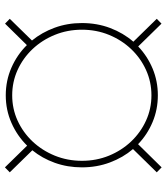

<svg xmlns="http://www.w3.org/2000/svg" viewBox="31 -689 671 773"><g transform="rotate(90 366.5 -302.5)"><path d="M72.8 -296.9Q72.8 -357.9 92.8 -410.6Q112.8 -463.4 147.9 -503.9L55.7 -598.1L75.2 -617.2L167 -523.4Q206.1 -560.5 256.3 -581.5Q306.6 -602.5 363.8 -602.5Q420.9 -602.5 471.4 -581.3Q522 -560.1 560.5 -522.9L653.8 -617.7L673.8 -598.1L580.1 -502.4Q614.3 -462.4 634 -409.7Q653.8 -356.9 653.8 -296.9Q653.8 -238.8 635.5 -187.7Q617.2 -136.7 585 -97.2L673.8 -6.3L653.8 13.2L566.4 -76.2Q526.9 -36.1 474.9 -13.2Q422.9 9.8 363.8 9.8Q304.7 9.8 252.7 -12.9Q200.7 -35.6 161.6 -75.2L75.2 12.7L55.7 -6.3L143.1 -95.7Q110.4 -135.7 91.6 -187Q72.8 -238.3 72.8 -296.9ZM99.6 -296.9Q99.6 -238.8 120.4 -187.7Q141.1 -136.7 177.5 -98.1Q213.9 -59.6 261.7 -37.8Q309.6 -16.1 363.8 -16.1Q418 -16.1 465.6 -37.8Q513.2 -59.6 549.6 -98.1Q585.9 -136.7 606.7 -187.7Q627.4 -238.8 627.4 -296.9Q627.4 -355 606.7 -405.8Q585.9 -456.5 549.6 -494.9Q513.2 -533.2 465.6 -554.9Q418 -576.7 363.8 -576.7Q309.6 -576.7 261.7 -554.9Q213.9 -533.2 177.5 -494.9Q141.1 -456.5 120.4 -405.8Q99.6 -355 99.6 -296.9Z"/></g></svg>

Font: Vazirmatn FD Thin
Style: Regular
Weight: 100
Designer: Saber Rastikerdar
Foundry: Saber Rastikerdar
Version: Version 33.003